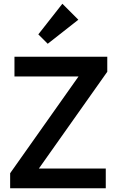

<svg xmlns="http://www.w3.org/2000/svg" viewBox="-20 -1002 629 1022"><path d="M34 0V-80L398 -595H57V-700H551V-620L187 -105H543V0ZM234 -769 184 -819 312 -982 397 -897Z"/></svg>

Font: Outfit Medium
Style: Regular
Weight: 500
Designer: Rodrigo Fuenzalida
Foundry: fragTYPE
Version: Version 1.100; ttfautohint (v1.8.4.7-5d5b);gftools[0.9.27]